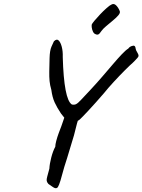

<svg xmlns="http://www.w3.org/2000/svg" viewBox="-20 -885 724 976"><path d="M325 -264 290 -308Q270 -338 258 -364Q246 -390 241 -428Q234 -452 232 -473Q230 -494 230.5 -521.5Q231 -549 232 -590Q233 -628 241.5 -647.5Q250 -667 254 -675Q268 -689 278 -679.5Q288 -670 294 -647Q300 -624 299 -595Q302 -488 313.5 -427.5Q325 -367 345 -354Q357 -351 366.5 -355.5Q376 -360 393 -378.5Q410 -397 444 -433Q471 -462 499.5 -495Q528 -528 553.5 -558Q579 -588 599.5 -609.5Q620 -631 632 -638Q636 -644 642 -647.5Q648 -651 654 -652Q660 -653 660 -653Q668 -651 669 -640.5Q670 -630 677 -620Q679 -616 682 -610.5Q685 -605 684 -600Q684 -597 678.5 -590.5Q673 -584 666.5 -577.5Q660 -571 655 -566Q642 -555 614.5 -527.5Q587 -500 558 -468.5Q529 -437 509 -412Q465 -361 430.5 -324Q396 -287 388 -280Q387 -278 374.5 -270Q362 -262 357 -254ZM259 71Q255 70 245.5 63.5Q236 57 226 50Q219 42 217.5 34.5Q216 27 220 13Q224 -1 231 -28Q232 -51 240.5 -84Q249 -117 261 -139Q261 -150 266 -169Q271 -188 278.5 -208.5Q286 -229 292 -244L310 -296L350 -330L386 -297Q382 -291 379 -283Q376 -275 371 -256Q366 -237 356 -197Q348 -170 338.5 -139Q329 -108 321 -81Q313 -54 307 -37Q295 8 287.5 32.5Q280 57 274.5 65.5Q269 74 259 71ZM459 -715Q452 -722 448.5 -735Q445 -748 446 -759Q447 -764 459.5 -779Q472 -794 489 -812Q506 -830 522.5 -844.5Q539 -859 547 -862Q559 -869 570.5 -857.5Q582 -846 589 -828Q592 -819 581 -806.5Q570 -794 553 -780Q536 -766 520 -752.5Q504 -739 496 -728Q486 -712 478.5 -709.5Q471 -707 459 -715Z"/></svg>

Font: Caveat Medium
Style: Regular
Weight: 500
Designer: Pablo Impallari
Foundry: Pablo Impallari
Version: Version 2.000